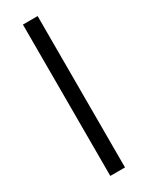

<svg xmlns="http://www.w3.org/2000/svg" viewBox="-190 -745 601 780"><g transform="rotate(-30 110.5 -355.0)"><path d="M76 0V-710H145V0Z"/></g></svg>

Font: Mukta Vaani Light
Style: Regular
Weight: 300
Designer: Noopur Datye, Girish Dalvi, Yashodeep Gholap, Pallavi Karambelkar
Foundry: Ek Type
Version: Version 2.538;PS 1.000;hotconv 16.6.51;makeotf.lib2.5.65220;